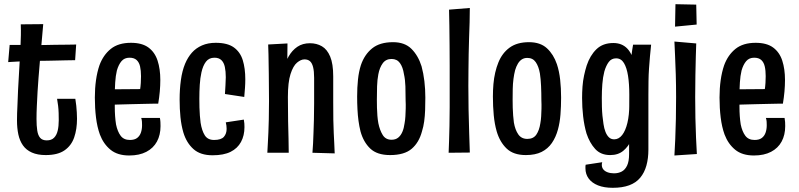

<svg xmlns="http://www.w3.org/2000/svg" viewBox="-20 -729 3807 915"><path d="M198 10Q159 10 132 -2Q105 -14 89.5 -36Q74 -58 67.5 -88Q61 -118 61 -155Q61 -188 63 -224Q65 -260 66 -299Q69 -356 71.5 -396Q74 -436 75.5 -464.5Q77 -493 78 -516Q79 -539 79.5 -561.5Q80 -584 79 -613L186 -614Q182 -568 178 -522.5Q174 -477 170 -435.5Q166 -394 163.5 -357Q161 -320 159 -292Q157 -255 155.5 -223Q154 -191 154 -162Q154 -130 157.5 -107Q161 -84 171.5 -72Q182 -60 203 -60Q225 -60 237.5 -72.5Q250 -85 255 -106.5Q260 -128 260 -156Q260 -173 259.5 -190Q259 -207 257 -224.5Q255 -242 252 -258H339Q342 -241 343.5 -225Q345 -209 346 -193.5Q347 -178 347 -163Q347 -113 333.5 -74Q320 -35 287.5 -12.5Q255 10 198 10ZM19 -433 26 -515Q27 -515 38 -515Q49 -515 65.5 -515Q82 -515 99 -514.5Q116 -514 129.5 -514Q143 -514 149 -514Q167 -514 191.5 -514.5Q216 -515 242 -515.5Q268 -516 291.5 -516Q315 -516 329 -516.5Q343 -517 343 -517L338 -442Q338 -442 326 -442Q314 -442 294.5 -441.5Q275 -441 251.5 -440.5Q228 -440 206 -439.5Q184 -439 166 -439Q144 -439 118.5 -438Q93 -437 70.5 -436Q48 -435 33.5 -434Q19 -433 19 -433Z M596 12Q540 12 506.5 -15.5Q473 -43 456 -88Q443 -124 437.5 -169Q432 -214 432 -264Q432 -308 437.5 -347Q443 -386 454 -418Q472 -467 508 -496Q544 -525 604 -525Q657 -525 687.5 -502.5Q718 -480 731 -440Q744 -400 744 -348Q744 -321 741.5 -293Q739 -265 734 -235L647 -298Q650 -317 651 -334Q652 -351 652 -366Q652 -393 647.5 -412.5Q643 -432 631 -443Q619 -454 597 -454Q573 -454 559 -437.5Q545 -421 537 -393Q531 -368 529 -336Q527 -304 527 -270Q527 -245 527 -221Q527 -197 528.5 -176Q530 -155 533 -136Q540 -102 555 -82Q570 -62 599 -62Q621 -62 633.5 -71.5Q646 -81 651.5 -97Q657 -113 657 -132Q657 -140 656.5 -149Q656 -158 653 -167H742Q744 -157 744.5 -147.5Q745 -138 745 -128Q745 -86 728 -54.5Q711 -23 677.5 -5.5Q644 12 596 12ZM463 -227 461 -303 722 -305 734 -235Q734 -235 716 -235Q698 -235 669 -234Q640 -233 604 -232.5Q568 -232 531 -230.5Q494 -229 463 -227Z M993 11Q935 11 902 -18.5Q869 -48 854 -97Q844 -131 840 -170.5Q836 -210 836 -254Q836 -303 842 -347Q848 -391 862 -425Q875 -456 894.5 -478Q914 -500 942.5 -512.5Q971 -525 1008 -525Q1064 -525 1094.5 -503Q1125 -481 1137 -442Q1149 -403 1149 -351Q1149 -331 1147.5 -310Q1146 -289 1144 -267L1052 -281Q1053 -302 1054.5 -322.5Q1056 -343 1056 -361Q1056 -389 1051.5 -410Q1047 -431 1035 -442.5Q1023 -454 1002 -454Q976 -454 961.5 -435Q947 -416 940 -384Q934 -357 932 -325Q930 -293 930 -259Q930 -237 930.5 -217Q931 -197 932.5 -178.5Q934 -160 936 -144Q942 -106 956 -84Q970 -62 1000 -62Q1034 -62 1047 -77Q1060 -92 1060 -115Q1060 -123 1059 -130.5Q1058 -138 1056 -146L1142 -159Q1144 -149 1144.5 -140Q1145 -131 1145 -123Q1145 -83 1128.5 -52.5Q1112 -22 1079 -5.5Q1046 11 993 11Z M1575 2 1469 -1Q1471 -23 1472 -46Q1473 -69 1474 -96.5Q1475 -124 1476 -158Q1477 -192 1477 -237Q1477 -253 1477 -271Q1477 -289 1477 -310.5Q1477 -332 1477 -358Q1477 -390 1472 -409.5Q1467 -429 1457 -437.5Q1447 -446 1431 -446Q1414 -446 1395.5 -430.5Q1377 -415 1364.5 -376Q1352 -337 1352 -267L1312 -234Q1312 -275 1316 -315.5Q1320 -356 1329.5 -393.5Q1339 -431 1355.5 -460Q1372 -489 1397 -506Q1422 -523 1457 -523Q1489 -523 1514 -508.5Q1539 -494 1553.5 -459.5Q1568 -425 1568 -365Q1568 -329 1568 -309.5Q1568 -290 1568 -276.5Q1568 -263 1568 -243Q1568 -194 1568.5 -158Q1569 -122 1570.5 -95Q1572 -68 1573 -45Q1574 -22 1575 2ZM1254 -1Q1255 -25 1256.5 -47.5Q1258 -70 1259 -97Q1260 -124 1261 -160Q1262 -196 1262 -247Q1262 -317 1261 -374.5Q1260 -432 1259.5 -469.5Q1259 -507 1258 -517L1350 -522Q1350 -504 1349.5 -466Q1349 -428 1350 -376.5Q1351 -325 1352 -267Q1352 -198 1353 -151Q1354 -104 1355 -69.5Q1356 -35 1356 -1Z M1839 10Q1777 10 1744.5 -21Q1712 -52 1698 -103Q1692 -127 1688.5 -153Q1685 -179 1683.5 -208.5Q1682 -238 1682 -269Q1682 -312 1686 -350Q1690 -388 1700 -419Q1717 -469 1753.5 -498.5Q1790 -528 1853 -528Q1909 -528 1941 -496Q1973 -464 1989 -413Q1998 -380 2002.5 -342Q2007 -304 2007 -264Q2007 -233 2006 -204.5Q2005 -176 2001.5 -150.5Q1998 -125 1991 -103Q1977 -50 1942 -20Q1907 10 1839 10ZM1846 -63Q1865 -63 1877.5 -73Q1890 -83 1897.5 -100.5Q1905 -118 1908 -141Q1911 -157 1912 -175Q1913 -193 1913.5 -212Q1914 -231 1913 -250Q1913 -285 1912 -317.5Q1911 -350 1905 -376Q1900 -409 1886 -428.5Q1872 -448 1846 -448Q1819 -448 1804 -427.5Q1789 -407 1783 -375Q1778 -349 1777 -318Q1776 -287 1776 -254Q1776 -235 1776.5 -215.5Q1777 -196 1778.5 -177.5Q1780 -159 1783 -142Q1790 -108 1804 -85.5Q1818 -63 1846 -63Z M2118 -1Q2119 -23 2120 -55.5Q2121 -88 2122 -129.5Q2123 -171 2123 -219.5Q2123 -268 2123 -321Q2123 -364 2123 -414Q2123 -464 2122.5 -513.5Q2122 -563 2121.5 -607Q2121 -651 2120 -683L2219 -691Q2219 -659 2218 -623Q2217 -587 2215.5 -548.5Q2214 -510 2213.5 -471Q2213 -432 2212.5 -394Q2212 -356 2212 -320Q2212 -268 2213 -208Q2214 -148 2216 -93.5Q2218 -39 2219 -2Z M2486 10Q2427 10 2394.5 -21Q2362 -52 2347 -103Q2337 -138 2333 -180Q2329 -222 2329 -269Q2329 -300 2331.5 -328.5Q2334 -357 2340 -383Q2346 -409 2355 -431Q2373 -476 2408.5 -502Q2444 -528 2501 -528Q2555 -528 2586.5 -499Q2618 -470 2634 -423Q2645 -390 2649.5 -349.5Q2654 -309 2654 -264Q2654 -222 2651 -183.5Q2648 -145 2639 -112Q2629 -75 2610 -47.5Q2591 -20 2561 -5Q2531 10 2486 10ZM2493 -67Q2522 -67 2536 -87.5Q2550 -108 2555 -141Q2558 -157 2559 -174.5Q2560 -192 2560.5 -211Q2561 -230 2560 -250Q2560 -286 2558.5 -319.5Q2557 -353 2553 -379Q2547 -413 2533 -433Q2519 -453 2493 -453Q2478 -453 2467 -446Q2456 -439 2448 -425.5Q2440 -412 2435 -395Q2430 -376 2427 -353Q2424 -330 2423.5 -305Q2423 -280 2423 -254Q2423 -235 2423.5 -215.5Q2424 -196 2425.5 -178.5Q2427 -161 2429 -145Q2435 -110 2450 -88.5Q2465 -67 2493 -67Z M2900 166Q2859 166 2830 154.5Q2801 143 2785.5 122Q2770 101 2770 73Q2770 68 2770 64Q2770 60 2771 56L2850 44Q2849 47 2848.5 50Q2848 53 2848 57Q2848 69 2855 78Q2862 87 2875.5 92Q2889 97 2906 97Q2927 97 2943 88.5Q2959 80 2968.5 60Q2978 40 2978 5Q2978 -20 2978 -61Q2978 -102 2978.5 -156.5Q2979 -211 2979 -276Q2979 -314 2980 -346Q2981 -378 2983.5 -406.5Q2986 -435 2989 -461.5Q2992 -488 2997 -516H3083Q3080 -489 3077.5 -460.5Q3075 -432 3073 -403Q3071 -374 3070.5 -342.5Q3070 -311 3070 -278Q3070 -227 3070 -188.5Q3070 -150 3070 -120Q3070 -90 3070 -65Q3070 -40 3070 -16Q3070 26 3060.5 60Q3051 94 3031 118Q3011 142 2978.5 154Q2946 166 2900 166ZM2888 10Q2843 10 2816.5 -19Q2790 -48 2775 -93Q2764 -131 2759 -174.5Q2754 -218 2754 -262Q2754 -289 2756 -316.5Q2758 -344 2763.5 -369.5Q2769 -395 2776 -417Q2792 -465 2822.5 -494.5Q2853 -524 2903 -524Q2944 -524 2969.5 -497.5Q2995 -471 3007.5 -411Q3020 -351 3020 -250L2979 -278Q2979 -329 2973 -367.5Q2967 -406 2953.5 -428.5Q2940 -451 2916 -451Q2894 -451 2881 -433.5Q2868 -416 2860 -388Q2853 -361 2850.5 -328.5Q2848 -296 2848 -263Q2848 -242 2848.5 -220Q2849 -198 2851 -177.5Q2853 -157 2856 -138Q2859 -117 2865.5 -100.5Q2872 -84 2882 -74.5Q2892 -65 2907 -65Q2929 -65 2945 -85.5Q2961 -106 2970 -143.5Q2979 -181 2979 -231L3020 -250Q3020 -230 3018 -198Q3016 -166 3009.5 -130Q3003 -94 2989 -62.5Q2975 -31 2950.5 -10.5Q2926 10 2888 10Z M3194 12Q3196 -21 3198 -66Q3200 -111 3201 -162.5Q3202 -214 3202 -267Q3202 -323 3200.5 -374Q3199 -425 3197 -465.5Q3195 -506 3194 -531L3298 -522Q3297 -499 3296 -460Q3295 -421 3294 -371Q3293 -321 3293 -266Q3293 -216 3294 -166.5Q3295 -117 3297 -73.5Q3299 -30 3301 5ZM3197 -602 3199 -709 3298 -707 3300 -612Z M3573 12Q3517 12 3483.5 -15.5Q3450 -43 3433 -88Q3420 -124 3414.5 -169Q3409 -214 3409 -264Q3409 -308 3414.5 -347Q3420 -386 3431 -418Q3449 -467 3485 -496Q3521 -525 3581 -525Q3634 -525 3664.5 -502.5Q3695 -480 3708 -440Q3721 -400 3721 -348Q3721 -321 3718.5 -293Q3716 -265 3711 -235L3624 -298Q3627 -317 3628 -334Q3629 -351 3629 -366Q3629 -393 3624.5 -412.5Q3620 -432 3608 -443Q3596 -454 3574 -454Q3550 -454 3536 -437.5Q3522 -421 3514 -393Q3508 -368 3506 -336Q3504 -304 3504 -270Q3504 -245 3504 -221Q3504 -197 3505.5 -176Q3507 -155 3510 -136Q3517 -102 3532 -82Q3547 -62 3576 -62Q3598 -62 3610.5 -71.5Q3623 -81 3628.5 -97Q3634 -113 3634 -132Q3634 -140 3633.5 -149Q3633 -158 3630 -167H3719Q3721 -157 3721.5 -147.5Q3722 -138 3722 -128Q3722 -86 3705 -54.5Q3688 -23 3654.5 -5.5Q3621 12 3573 12ZM3440 -227 3438 -303 3699 -305 3711 -235Q3711 -235 3693 -235Q3675 -235 3646 -234Q3617 -233 3581 -232.5Q3545 -232 3508 -230.5Q3471 -229 3440 -227Z"/></svg>

Font: Truculenta SemiBold
Style: Regular
Weight: 600
Version: Version 1.002